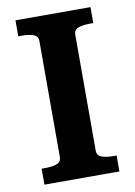

<svg xmlns="http://www.w3.org/2000/svg" viewBox="-82 -763 573 817"><g transform="rotate(-10 205.0 -355.0)"><path d="M128 -105V-605Q128 -627 108.5 -634Q89 -641 58 -641H43V-710H367V-641H352Q322 -641 302.5 -634Q283 -627 283 -605V-105Q283 -83 302.5 -76Q322 -69 352 -69H367V0H43V-69H58Q89 -69 108.5 -76Q128 -83 128 -105Z"/></g></svg>

Font: Roboto Serif SemiBold
Style: Regular
Weight: 600
Designer: Greg Gazdowicz
Foundry: Commercial Type
Version: Version 1.008